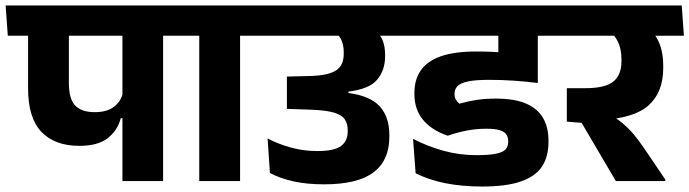

<svg xmlns="http://www.w3.org/2000/svg" viewBox="-44 -661 2516 701"><path d="M551.5 -568H403V0H551.5ZM372 -530.5H641L633 -641H364ZM-15.5 -530.5H633L625.5 -641H-23.5ZM246 -128.5Q313.5 -128.5 349.2 -156.5Q385 -184.5 397 -229.5H412.5L405 -323Q398 -291 372.2 -271.2Q346.5 -251.5 302 -251.5Q254.5 -251.5 231 -275.2Q207.5 -299 207.5 -358.5V-568.5H58.5V-339Q58.5 -230.5 107.2 -179.5Q156 -128.5 246 -128.5Z M832.5 0V-568H683.5V0ZM922 -530.5 914 -641H594L602 -530.5Z M882 -530.5H1445.5L1437.5 -641H874ZM1322.5 -553H1168Q1192 -536.5 1201.5 -516.8Q1211 -497 1211 -470V-465Q1211 -444.5 1204.8 -429.8Q1198.5 -415 1184.8 -405.2Q1171 -395.5 1147.2 -390Q1123.5 -384.5 1088 -383.5L1003.5 -381.5V-263.5L1090.5 -260.5Q1146.5 -258.5 1175.5 -249.8Q1204.5 -241 1215 -225Q1225.5 -209 1225.5 -186V-181Q1225.5 -146.5 1201.2 -128Q1177 -109.5 1114.5 -109.5Q1065 -109.5 1019 -122Q973 -134.5 933 -155.5L941.5 -29.5Q977.5 -10 1026.5 1Q1075.5 12 1139 12Q1262 12 1319.8 -31.8Q1377.5 -75.5 1377.5 -161V-169Q1377.5 -233.5 1342.8 -272.2Q1308 -311 1228 -321.5V-326.5Q1304.5 -336 1333.2 -370.2Q1362 -404.5 1362 -456V-461.5Q1362 -491.5 1352.8 -514.2Q1343.5 -537 1322.5 -553Z M1737 -530.5H2005.5L1997.5 -641H1728.5ZM1919.5 -568H1776V-467.5H1919.5ZM2015.5 -530.5 2007.5 -641H1403L1411 -530.5ZM1775.5 -564.5V-391Q1785 -389 1805 -385Q1825 -381 1848 -376Q1871 -371 1890.8 -366.8Q1910.5 -362.5 1919.5 -360.5V-564.5ZM1464 -154 1473.5 -28.5Q1520.5 -4.5 1581.5 7.8Q1642.5 20 1716 20Q1806 20 1859.2 1Q1912.5 -18 1935.5 -54Q1958.5 -90 1958.5 -142V-148Q1958.5 -196 1938.8 -230.2Q1919 -264.5 1876.8 -282.8Q1834.5 -301 1765.5 -301Q1727 -301 1696 -296.2Q1665 -291.5 1633.5 -282.5Q1625 -289 1620.2 -297.5Q1615.5 -306 1615.5 -317V-319Q1615.5 -335 1626 -346.2Q1636.5 -357.5 1664 -363.5Q1691.5 -369.5 1741.5 -369.5Q1788 -369.5 1831.8 -366.5Q1875.5 -363.5 1919.5 -358V-452Q1864 -462 1810.2 -467.5Q1756.5 -473 1696.5 -473Q1614 -473 1564.2 -455Q1514.5 -437 1491.8 -403.2Q1469 -369.5 1469 -322V-317.5Q1469 -261.5 1500.5 -223.5Q1532 -185.5 1590.5 -165.5Q1625 -177.5 1659.8 -184.2Q1694.5 -191 1733 -191Q1764 -191 1781 -185.5Q1798 -180 1804.8 -169.8Q1811.5 -159.5 1811.5 -145.5V-143.5Q1811.5 -126.5 1802 -115.8Q1792.5 -105 1767 -99.8Q1741.5 -94.5 1694 -94.5Q1634 -94.5 1575.5 -110.5Q1517 -126.5 1464 -154Z M2453 -530.5 2445 -641H1975L1983 -530.5ZM2385 0V-5.5L2306.5 -121.5Q2286 -151.5 2267.8 -172.8Q2249.5 -194 2228.8 -211.2Q2208 -228.5 2180 -245.5V-286.5L2025.5 -339V-217L2079.5 -212.5L2204.5 0ZM2326.5 -555.5H2172Q2200.5 -534 2212.8 -507.2Q2225 -480.5 2225 -444.5V-437Q2225 -387.5 2195.2 -363.2Q2165.5 -339 2093 -339H2025.5L2103 -222L2150.5 -223.5Q2270 -228.5 2323.8 -276.2Q2377.5 -324 2377.5 -413V-422Q2377.5 -465 2365.2 -498.2Q2353 -531.5 2326.5 -555.5Z"/></svg>

Font: Anek Devanagari
Style: Bold
Weight: 700
Designer: Kailash Malviya (Devanagari) & Yesha Goshar (Latin)
Foundry: Ek Type
Version: Version 1.003